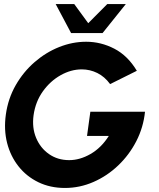

<svg xmlns="http://www.w3.org/2000/svg" viewBox="-20 -919 788 952"><path d="M302 13Q229 13 170.2 -15.5Q111.5 -44 71.8 -94.2Q32 -144.5 15.2 -210.2Q-1.5 -276 9 -351Q20 -430.5 58 -496.8Q96 -563 151.8 -611.2Q207.5 -659.5 273.5 -685.8Q339.5 -712 407 -712Q480.5 -712 547 -677.5Q613.5 -643 658.5 -568L526 -502Q499 -539 462.5 -557Q426 -575 385.5 -575Q332 -575 280.5 -546Q229 -517 192.5 -466Q156 -415 146.5 -348Q138 -286 159 -235.5Q180 -185 223 -155Q266 -125 323 -125Q376 -125 429 -155.5Q482 -186 519.5 -245H411.5L428 -365H699Q691 -287.5 656 -219.2Q621 -151 566.2 -98.8Q511.5 -46.5 443.5 -16.8Q375.5 13 302 13ZM332.5 -755 256 -899H348L417.5 -804L512 -899H604L488.5 -755Z"/></svg>

Font: Urbanist ExtraBold
Style: Italic
Weight: 800
Italic angle: -8°
Designer: Corey Hu
Foundry: Corey Hu
Version: Version 1.321; ttfautohint (v1.8.4.7-5d5b)